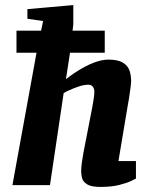

<svg xmlns="http://www.w3.org/2000/svg" viewBox="-20 -730 594 757"><path d="M376 7Q339 7 323 -3.5Q307 -14 303.5 -28Q300 -42 300 -54Q300 -72 303.5 -94Q307 -116 309 -128L344 -308Q346 -322 349 -338Q352 -354 352 -369Q352 -380 346 -388Q340 -396 329 -396Q311 -396 290.5 -389Q270 -382 253.5 -374.5Q237 -367 231 -363L177 0H29L124 -522H45V-609H142L150 -647L88 -656V-694L269 -710V-634L266 -609H393V-522H256L240 -418Q274 -444 304 -461Q334 -478 360 -486.5Q386 -495 407 -495Q445 -495 464.5 -483Q484 -471 490.5 -452Q497 -433 497 -411Q497 -403 494.5 -383.5Q492 -364 489 -344.5Q486 -325 484 -316L447 -95H516V-26Q513 -24 496 -16Q479 -8 449 -0.5Q419 7 376 7Z"/></svg>

Font: Faustina Light ExtraBold
Style: Italic
Weight: 800
Italic angle: -8°
Version: Version 1.200